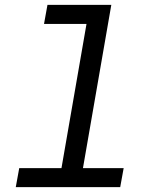

<svg xmlns="http://www.w3.org/2000/svg" viewBox="-20 -770 627 790"><path d="M175.3 -750H438L321.3 -78.1H488.8L474.6 0H44.9L59.1 -78.1H232.9L335.9 -671.4H161.1Z"/></svg>

Font: Roboto Mono
Style: Italic
Weight: 400
Designer: Google
Version: Version 2.000985; 2015; ttfautohint (v1.3)